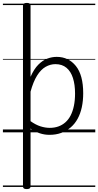

<svg xmlns="http://www.w3.org/2000/svg" viewBox="-20 -910 675 1320"><path d="M164 390Q150 390 144 385.5Q138 381 138 371V-871Q138 -881 144.5 -885.5Q151 -890 165 -890Q178 -890 184 -885.5Q190 -881 190 -871V-382Q214 -436 243.5 -465.5Q273 -495 305 -507Q337 -519 370 -519Q451 -519 501.5 -456.5Q552 -394 552 -269Q552 -217 542.5 -173Q533 -129 514 -94Q495 -59 466.5 -34.5Q438 -10 401.5 3.5Q365 17 320 17Q286 17 254 6.5Q222 -4 190 -26V371Q190 381 183.5 385.5Q177 390 164 390ZM190 -77Q225 -52 258 -41.5Q291 -31 322 -31Q354 -31 381 -40.5Q408 -50 429.5 -69Q451 -88 465.5 -116Q480 -144 488 -182Q496 -220 496 -267Q496 -328 481.5 -373.5Q467 -419 437 -444Q407 -469 361 -469Q326 -469 293.5 -450.5Q261 -432 235 -390.5Q209 -349 190 -280ZM0 365H635V375H0ZM0 -20H635V0H0ZM0 -505H635V-500H0ZM0 -885H635V-875H0Z"/></svg>

Font: Playwrite GB J Guides
Style: Regular
Weight: 400
Designer: Veronika Burian, José Scaglione
Foundry: TypeTogether
Version: Version 1.003